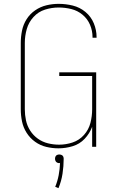

<svg xmlns="http://www.w3.org/2000/svg" viewBox="-20 -763 616 998"><path d="M284 8Q321 8 357.5 -3Q394 -14 420 -41.5Q446 -69 459 -104V0H480V-387H288V-368H459V-195Q459 -159 450 -124Q441 -89 416.5 -61.5Q392 -34 357.5 -22.5Q323 -11 287 -11Q258 -11 229.5 -18Q201 -25 177 -42Q153 -59 137 -84Q121 -109 115 -137.5Q109 -166 109 -195V-540Q109 -576 119 -611.5Q129 -647 154 -674.5Q179 -702 214 -713Q249 -724 285 -724Q318 -724 350.5 -716Q383 -708 409 -686.5Q435 -665 448 -634Q461 -603 461 -570V-567H482V-570Q482 -607 467.5 -642Q453 -677 424 -701Q395 -725 358.5 -734Q322 -743 285 -743Q253 -743 221.5 -735.5Q190 -728 163 -709.5Q136 -691 118.5 -663.5Q101 -636 94.5 -604Q88 -572 88 -540V-195Q88 -163 94.5 -131.5Q101 -100 118.5 -72.5Q136 -45 162.5 -26Q189 -7 220.5 0.5Q252 8 284 8ZM284 215Q299 179 305 140Q311 101 311 62Q311 56 308.5 50.5Q306 45 300 42.5Q294 40 288 40Q282 40 276.5 42.5Q271 45 268.5 50.5Q266 56 266 62Q266 68 268.5 73.5Q271 79 276.5 82Q282 85 288 85Q290 85 292 84Q291 116 285 147.5Q279 179 267 208Z"/></svg>

Font: Iosevka Sparkle Thin
Style: Regular
Weight: 100
Designer: Belleve Invis
Foundry: Belleve Invis
Version: Version 4.5.0; ttfautohint (v1.8.3)